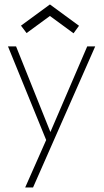

<svg xmlns="http://www.w3.org/2000/svg" viewBox="-20 -614 458 842"><path d="M201 -35 362.5 -410.5H397.5L125 208H90.5L182.5 0L15 -410.5H50.5ZM302.5 -468 199 -544 96.5 -469 72 -501.5 199 -594.5 326.5 -501Z"/></svg>

Font: League Spartan Thin Thin
Style: Regular
Weight: 250
Version: Version 2.002